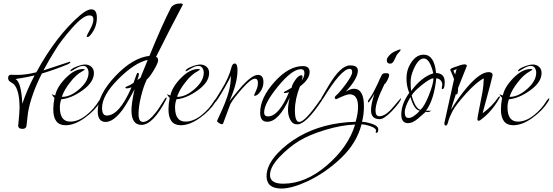

<svg xmlns="http://www.w3.org/2000/svg" viewBox="-20 -705 3196 1110"><path d="M44 -273 63 -272H83Q128 -272 190 -287Q304 -497 442 -616Q483 -651 508 -651Q540 -651 540 -602.5Q540 -554 512 -514Q495 -491 488 -491Q481 -491 481 -495Q481 -499 500.5 -534.5Q520 -570 520 -593Q520 -616 497 -616Q461 -616 397 -543.5Q333 -471 301 -418Q265 -362 231 -298L383 -348Q387 -348 387 -346Q387 -340 369 -332Q299 -303 222 -280Q160 -157 142 -55Q142 -54 133 23Q131 40 109 40Q87 40 85 23Q93 -56 93 -81Q93 -185 59 -219L38 -233Q27 -240 27 -254Q27 -273 44 -273ZM180 -269Q140 -259 70 -248Q103 -230 109 -105Q135 -184 180 -269Z M567 -136Q568 -136 568 -133Q568 -130 560 -116Q529 -66 470 -23.5Q411 19 359 19Q288 19 288 -73Q288 -104 295 -139Q286 -147 279 -161Q280 -160 284 -158.5Q288 -157 291.5 -155.5Q295 -154 299 -153Q309 -202 360 -254Q411 -306 459 -306Q470 -306 470 -303.5Q470 -301 456 -293Q419 -273 387 -231Q353 -189 338 -147L340 -145Q388 -145 440 -191Q492 -237 492 -285Q492 -299 484.5 -311.5Q477 -324 460 -324Q443 -324 417.5 -308.5Q392 -293 389.5 -293Q387 -293 387 -294Q387 -306 419.5 -319Q452 -332 472.5 -332Q493 -332 508 -319Q523 -306 523 -283Q523 -230 457.5 -183Q392 -136 334 -131Q326 -107 326 -85Q326 -2 386 -2Q432 -2 478 -38.5Q524 -75 552 -122Q561 -136 567 -136Z M882 -376Q894 -373 894 -356.5Q894 -340 868.5 -298Q843 -256 829 -246Q810 -207 795.5 -148.5Q781 -90 781 -45Q781 0 807 0Q838 0 880 -54Q894 -70 934 -135Q938 -141 941 -141Q944 -141 944 -138L942 -132Q865 17 798 17Q740 17 740 -67Q740 -108 758 -189Q720 -116 691 -74Q637 0 591 0Q545 0 545 -62Q545 -157 646 -264Q747 -371 844 -382Q917 -561 969 -662Q986 -685 1023 -685Q1037 -685 1037 -678Q959 -531 882 -376ZM570 -81Q570 -37 597 -37Q670 -37 740 -200Q720 -194 712.5 -194Q705 -194 705 -198.5Q705 -203 718.5 -207.5Q732 -212 752 -226Q761 -250 766.5 -267Q772 -284 776 -284Q783 -284 783 -275Q783 -266 774 -242L792 -255L834 -359Q758 -342 664 -248Q570 -154 570 -81Z M1233 -136Q1234 -136 1234 -133Q1234 -130 1226 -116Q1195 -66 1136 -23.5Q1077 19 1025 19Q954 19 954 -73Q954 -104 961 -139Q952 -147 945 -161Q946 -160 950 -158.5Q954 -157 957.5 -155.5Q961 -154 965 -153Q975 -202 1026 -254Q1077 -306 1125 -306Q1136 -306 1136 -303.5Q1136 -301 1122 -293Q1085 -273 1053 -231Q1019 -189 1004 -147L1006 -145Q1054 -145 1106 -191Q1158 -237 1158 -285Q1158 -299 1150.5 -311.5Q1143 -324 1126 -324Q1109 -324 1083.5 -308.5Q1058 -293 1055.5 -293Q1053 -293 1053 -294Q1053 -306 1085.5 -319Q1118 -332 1138.5 -332Q1159 -332 1174 -319Q1189 -306 1189 -283Q1189 -230 1123.5 -183Q1058 -136 1000 -131Q992 -107 992 -85Q992 -2 1052 -2Q1098 -2 1144 -38.5Q1190 -75 1218 -122Q1227 -136 1233 -136Z M1503 -230Q1503 -201 1485.5 -176Q1468 -151 1452 -151Q1449 -151 1449 -155Q1455 -170 1463 -187.5Q1471 -205 1471 -227.5Q1471 -250 1454 -250Q1431 -250 1381.5 -194.5Q1332 -139 1312 -104L1269 11Q1267 13 1261.5 13Q1256 13 1245.5 6Q1235 -1 1235 -6Q1237 -10 1240.5 -19Q1244 -28 1247 -33Q1286 -116 1300.5 -167.5Q1315 -219 1315 -269Q1311 -253 1279 -198Q1231 -115 1225 -115Q1219 -115 1219 -118Q1219 -120 1260.5 -187Q1302 -254 1317 -312Q1323 -338 1337 -338Q1353 -338 1353 -298Q1353 -226 1307 -121Q1361 -188 1382 -211Q1439 -272 1471 -272Q1503 -272 1503 -230Z M1838 -120Q1748 14 1699 14Q1672 14 1658.5 -11.5Q1645 -37 1645 -68.5Q1645 -100 1655 -141Q1592 -1 1525 -1Q1484 -1 1484 -54Q1484 -139 1566.5 -231Q1649 -323 1731 -323Q1770 -323 1770 -289Q1770 -247 1714 -205Q1685 -133 1685 -66.5Q1685 0 1710 0Q1743 0 1830 -126Q1836 -134 1839 -134Q1842 -134 1842 -129.5Q1842 -125 1838 -120ZM1724 -239Q1740 -261 1740 -283Q1740 -305 1719 -305Q1669 -305 1588 -206.5Q1507 -108 1507 -55Q1507 -32 1529 -32Q1592 -32 1651 -172Q1633 -167 1627 -167Q1621 -167 1621 -170Q1621 -175 1635 -180L1666 -198Q1668 -215 1687 -242.5Q1706 -270 1723 -270Q1729 -270 1729 -262Q1729 -254 1724 -239Z M2152 59 2154 50Q2154 36 2122.5 25Q2091 14 2070 14Q2043 120 1955 205.5Q1867 291 1756 344Q1666 385 1607 385Q1521 385 1521 313Q1521 249 1586 180Q1636 127 1706 86Q1847 4 2036 -1Q2050 -49 2050 -87Q2050 -160 2001 -160Q1983 -160 1925 -132Q1915 -132 1915 -141Q1915 -145 1920 -150Q1945 -172 1980.5 -220.5Q2016 -269 2016 -288Q2016 -307 2002 -307Q1953 -307 1848 -135Q1845 -129 1841 -129Q1837 -129 1837 -133.5Q1837 -138 1840 -142L1880 -210Q1949 -327 2004 -327Q2049 -327 2049 -297Q2049 -251 1979 -175Q2007 -192 2026 -192Q2084 -192 2084 -90Q2084 -43 2073 -1Q2103 1 2135 12.5Q2167 24 2167 43.5Q2167 63 2155 63Q2152 63 2152 59ZM1541 307Q1541 357 1617 357Q1747 357 1870.5 250.5Q1994 144 2033 15Q1953 18 1860.5 46Q1768 74 1709.5 109.5Q1651 145 1596 202.5Q1541 260 1541 307Z M2296 -137Q2298 -137 2298 -135Q2298 -118 2243 -60Q2199 -16 2176 -16Q2125 -16 2125 -67Q2125 -105 2145 -163L2127 -135Q2114 -113 2109 -113Q2107 -113 2107 -118.5Q2107 -124 2122 -144Q2137 -164 2166 -226Q2174 -247 2188 -273Q2193 -282 2211.5 -282Q2230 -282 2230 -272Q2230 -262 2220 -242Q2210 -222 2203 -219Q2151 -115 2151 -66Q2151 -33 2173 -33Q2209 -33 2252 -85Q2270 -106 2274 -110.5Q2278 -115 2282 -120Q2286 -125 2289 -128Q2294 -133 2296 -137ZM2274 -388 2259 -357Q2250 -337 2236 -337Q2216 -337 2216 -358Q2216 -368 2229.5 -383.5Q2243 -399 2265 -409Q2287 -419 2292 -419Q2297 -419 2297 -416.5Q2297 -414 2274 -388Z M2534 -196 2537 -215Q2537 -231 2526.5 -241.5Q2516 -252 2502 -252Q2490 -130 2443 -65H2474Q2461 -57 2454.5 -57Q2448 -57 2445.5 -58Q2443 -59 2440 -59Q2441 -58 2434.5 -52.5Q2428 -47 2397 -20Q2366 7 2339 7Q2300 7 2300 -43Q2300 -104 2346 -168Q2330 -207 2330 -250.5Q2330 -294 2347 -326Q2380 -389 2429 -389Q2491 -389 2501 -283Q2551 -281 2551 -231Q2551 -190 2538 -190Q2534 -190 2534 -196ZM2430 -367Q2398 -367 2371 -304Q2354 -266 2354 -231Q2354 -196 2357 -179Q2418 -261 2485 -281Q2465 -367 2430 -367ZM2486 -253Q2464 -250 2417.5 -212.5Q2371 -175 2360 -153Q2381 -77 2411 -70Q2435 -92 2460.5 -157Q2486 -222 2486 -253ZM2353 -144Q2320 -88 2320 -55.5Q2320 -23 2342 -23Q2369 -23 2407 -65Q2374 -69 2353 -144Z M2549 6 2605 -247Q2601 -261 2583 -301Q2583 -308 2600 -314Q2650 -333 2664.5 -333Q2679 -333 2679 -324Q2642 -232 2628 -196Q2628 -193 2628 -190Q2628 -159 2619 -159Q2617 -159 2616 -162Q2595 -99 2587 -70Q2633 -145 2681 -201Q2756 -288 2805 -288Q2828 -288 2828 -270Q2828 -263 2770 -50Q2828 -93 2860 -142Q2865 -148 2867.5 -148Q2870 -148 2870 -145Q2870 -142 2867 -137Q2823 -59 2760 -13Q2755 -7 2747.5 -7Q2740 -7 2740 -16Q2740 -25 2752 -84Q2764 -143 2769.5 -174Q2775 -205 2777 -252Q2736 -232 2676 -166Q2616 -100 2596.5 -63Q2577 -26 2571.5 -2.5Q2566 21 2557.5 21Q2549 21 2549 8ZM2620 -307Q2615 -303 2601 -297L2611 -274Z M3155 -136Q3156 -136 3156 -133Q3156 -130 3148 -116Q3117 -66 3058 -23.5Q2999 19 2947 19Q2876 19 2876 -73Q2876 -104 2883 -139Q2874 -147 2867 -161Q2868 -160 2872 -158.5Q2876 -157 2879.5 -155.5Q2883 -154 2887 -153Q2897 -202 2948 -254Q2999 -306 3047 -306Q3058 -306 3058 -303.5Q3058 -301 3044 -293Q3007 -273 2975 -231Q2941 -189 2926 -147L2928 -145Q2976 -145 3028 -191Q3080 -237 3080 -285Q3080 -299 3072.5 -311.5Q3065 -324 3048 -324Q3031 -324 3005.5 -308.5Q2980 -293 2977.5 -293Q2975 -293 2975 -294Q2975 -306 3007.5 -319Q3040 -332 3060.5 -332Q3081 -332 3096 -319Q3111 -306 3111 -283Q3111 -230 3045.5 -183Q2980 -136 2922 -131Q2914 -107 2914 -85Q2914 -2 2974 -2Q3020 -2 3066 -38.5Q3112 -75 3140 -122Q3149 -136 3155 -136Z"/></svg>

Font: Ruthie
Style: Regular
Weight: 400
Designer: Robert E. Leuschke
Foundry: Robert E. Leuschke
Version: Version 1.003